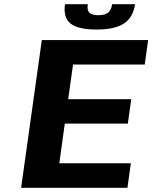

<svg xmlns="http://www.w3.org/2000/svg" viewBox="-20 -890 722 910"><path d="M666 -584H665H326.2L303.2 -419.9H602.1L585.9 -304.2H287.1L261.2 -116.2H600.1L584 0H80.1L178.2 -700.2H682.1ZM619.1 -870.1H620.1Q610.8 -807.1 567.4 -778.6Q523.9 -750 437 -750Q349.6 -750 314.2 -778.6Q278.8 -807.1 288.1 -870.1H396Q391.6 -841.3 404.1 -829.6Q416.5 -817.9 445.8 -817.9Q476.6 -817.9 492.2 -830.1Q507.8 -842.3 511.2 -870.1Z"/></svg>

Font: Fivo Sans Modern
Style: Italic
Weight: 700
Designer: Alexander Slobzheninov
Foundry: Alexander Slobzheninov
Version: 1.0